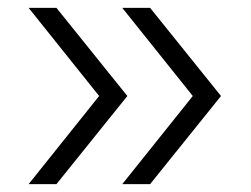

<svg xmlns="http://www.w3.org/2000/svg" viewBox="-20 -645 640 490"><path d="M292 -175 472 -400 292 -625H363L544 -400L363 -175ZM53 -175 233 -400 53 -625H124L305 -400L124 -175Z"/></svg>

Font: Victor Mono Thin ExtraLight
Style: Regular
Weight: 250
Monospace: yes
Version: Version 1.561;gftools[0.9.30]